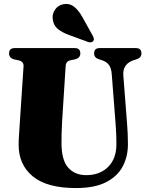

<svg xmlns="http://www.w3.org/2000/svg" viewBox="-20 -944 741 974"><path d="M566.5 -315 547 -566.5Q545 -598 532.5 -614.8Q520 -631.5 495.5 -639L483 -643Q457.5 -650.5 457.5 -673Q457.5 -700 485 -700H670Q697.5 -700 697.5 -673Q697.5 -651 672 -643L659.5 -639Q632.5 -631 618 -611.8Q603.5 -592.5 605.5 -563L624.5 -318Q626.5 -291 627.8 -265.5Q629 -240 629 -212.5Q629 -149.5 602.2 -99.2Q575.5 -49 517.5 -19.5Q459.5 10 365.5 10Q218.5 10 146.5 -49.2Q74.5 -108.5 74.5 -209.5Q74.5 -229.5 76.8 -263.8Q79 -298 81 -328.5L99.5 -608.5Q100.5 -632 74 -638L52.5 -642.5Q26 -649.5 26 -673Q26 -700 54 -700H359.5Q387.5 -700 387.5 -673Q387.5 -650 361 -643L336.5 -638Q314.5 -633 313 -609L295 -326Q293 -293 292.5 -265.2Q292 -237.5 292 -218.5Q292 -131.5 326 -93.5Q360 -55.5 417 -55.5Q486.5 -55.5 528.5 -97.2Q570.5 -139 570.5 -212.5Q570.5 -247 569.2 -269.8Q568 -292.5 566.5 -315ZM397 -859 450 -763.5Q454 -756 455.8 -749Q457.5 -742 453 -736Q448.5 -730 440.5 -729.2Q432.5 -728.5 425.5 -731.5L327.5 -767.5Q294 -780 272.5 -797.8Q251 -815.5 247.5 -847.5Q243.5 -871 258.8 -894.5Q274 -918 303.5 -923Q333 -928 355.8 -910Q378.5 -892 397 -859Z"/></svg>

Font: Fraunces 144pt S050 Black
Style: Regular
Weight: 900
Version: Version 1.000; ttfautohint (v1.8.3)